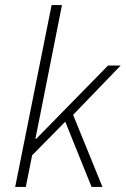

<svg xmlns="http://www.w3.org/2000/svg" viewBox="-20 -739 497 759"><path d="M40 0 184 -719H225L120 -190H123L407 -480H457L269 -285L385 0H342L238 -258L107 -125L82 0Z"/></svg>

Font: Source Sans 3 ExtraLight Light
Style: Italic
Weight: 300
Italic angle: -11°
Version: Version 3.052;hotconv 1.1.0;makeotfexe 2.6.0